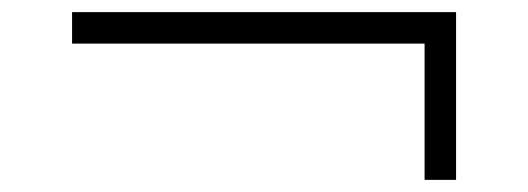

<svg xmlns="http://www.w3.org/2000/svg" viewBox="-20 -414 872 317"><path d="M681 -117V-359L700 -342H99V-394H733V-117Z"/></svg>

Font: Lexend Giga ExtraLight
Style: Regular
Weight: 250
Version: Version 1.007